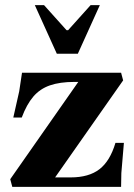

<svg xmlns="http://www.w3.org/2000/svg" viewBox="-20 -730 524 750"><path d="M28 0 20 -30 297 -426 393 -410H270Q214 -410 175 -396.5Q136 -383 110 -352.5Q84 -322 65 -271H32L55 -373L66 -446H453L461 -416L177 -11L105 -37H256Q327 -37 368.5 -69Q410 -101 431 -172H464L454 -54L453 0ZM202 -520 116 -710H152L240 -612H246L334 -710H370L284 -520Z"/></svg>

Font: Baskervville SC
Style: Regular
Weight: 400
Designer: Alexis Faudot, Rémi Forte, Morgane Pierson, Rafael Ribas, Tanguy Vanlaeys, Rosalie Wagner, Thomas Huot-Marchand
Foundry: ANRT
Version: Version 1.100